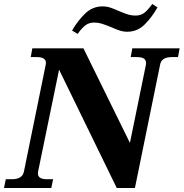

<svg xmlns="http://www.w3.org/2000/svg" viewBox="-47 -942 920 962"><path d="M314 -789Q343 -839 380 -874.5Q417 -910 467 -910Q487 -910 505.5 -904Q524 -898 548 -887Q579 -874 595.5 -869Q612 -864 632 -864Q657 -864 674.5 -876.5Q692 -889 716 -922L742 -905Q714 -855 677.5 -819Q641 -783 591 -783Q571 -783 552.5 -789Q534 -795 510 -806Q480 -818 462.5 -823.5Q445 -829 425 -829Q400 -829 382 -816Q364 -803 342 -772ZM-18 -44H12Q66 -44 73 -83L182 -617Q183 -621 183 -627Q183 -656 137 -656H107L115 -700H371L604 -226L684 -617L685 -625Q685 -641 674 -648.5Q663 -656 638 -656H608L616 -700H853L845 -656H814Q761 -656 755 -617L629 0H538L249 -593L144 -83Q143 -79 143 -73Q143 -44 188 -44H219L210 0H-27Z"/></svg>

Font: Taviraj
Style: Bold Italic
Weight: 700
Italic angle: -12°
Designer: Katatrad Team
Foundry: CadsonDemak
Version: Version 1.001